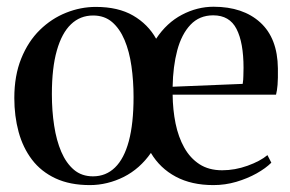

<svg xmlns="http://www.w3.org/2000/svg" viewBox="-20 -538 862 570"><path d="M247 11.5Q187.5 11.5 144.8 -8.5Q102 -28.5 75 -64Q48 -99.5 35.2 -146.5Q22.5 -193.5 22.5 -247Q22.5 -313.5 43 -364.2Q63.5 -415 98.2 -449Q133 -483 176.2 -500.2Q219.5 -517.5 264.5 -517.5Q331 -517.5 375.2 -491.8Q419.5 -466 443.5 -423Q475 -470.5 520.2 -494.2Q565.5 -518 614 -518Q701.5 -518 752.8 -471.2Q804 -424.5 805 -335Q805.5 -304 804 -286.2Q802.5 -268.5 799.5 -257H492.5Q493 -212 501.2 -171.5Q509.5 -131 527 -99.8Q544.5 -68.5 572.2 -50.5Q600 -32.5 639.5 -32.5Q677.5 -32.5 715 -46Q752.5 -59.5 774 -77.5L785.5 -55Q769 -38.5 741.8 -23.2Q714.5 -8 681.5 1.8Q648.5 11.5 613.5 11.5Q548.5 11.5 501.8 -13.5Q455 -38.5 428 -84Q412 -61 391.8 -43Q371.5 -25 347.8 -13Q324 -1 298.5 5.2Q273 11.5 247 11.5ZM134 -258.5Q134 -209 140.8 -165Q147.5 -121 162 -87.2Q176.5 -53.5 199.5 -34Q222.5 -14.5 256 -14.5Q294.5 -14.5 321.5 -40.8Q348.5 -67 362.5 -119.2Q376.5 -171.5 376.5 -250Q376.5 -298 370.2 -341.8Q364 -385.5 349.8 -419.2Q335.5 -453 312.8 -472.5Q290 -492 256.5 -492Q218 -492 190.8 -466Q163.5 -440 148.8 -388.2Q134 -336.5 134 -258.5ZM492.5 -280.5 700.5 -289Q702.5 -301.5 702.5 -313Q702.5 -324.5 703 -336.5Q703 -411.5 682.2 -452Q661.5 -492.5 613 -492.5Q572 -492.5 545.5 -464.5Q519 -436.5 506.2 -388.5Q493.5 -340.5 492.5 -280.5Z"/></svg>

Font: Merriweather 144pt
Style: Regular
Weight: 400
Version: Version 2.100